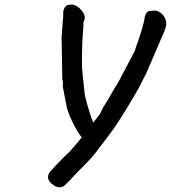

<svg xmlns="http://www.w3.org/2000/svg" viewBox="-20 -733 730 820"><path d="M690 -631Q690 -623 687 -614Q685 -604 674 -581Q671 -574 636 -493Q603 -414 596 -403Q571 -352 552 -322Q528 -279 481 -206Q472 -192 443.5 -153.5Q415 -115 404 -102Q387 -77 368.5 -57Q350 -37 316 -3L292 22Q283 34 264 51Q252 67 234 67Q223 67 212 60Q185 43 185 23Q185 17 188 9Q191 2 224 -32.5Q257 -67 279 -87Q319 -133 329 -146Q307 -175 288.5 -214Q270 -253 265 -276L248 -364Q249 -368 249 -374Q249 -381 248 -386.5Q247 -392 246 -398L243 -575L250 -663Q250 -665 250 -678Q250 -691 257 -702Q264 -713 280 -713Q300 -716 321 -696.5Q342 -677 342 -657Q342 -650 339 -644Q336 -638 336 -632V-620Q336 -610 335 -604Q333 -584 331.5 -548Q330 -512 330 -474Q330 -444 331 -435L340 -348Q341 -327 353.5 -283.5Q366 -240 378 -209L391 -226Q406 -243 411 -255Q418 -271 434 -296Q446 -314 450 -323Q461 -343 471 -359Q485 -381 490 -391L555 -514Q562 -537 570 -558Q579 -584 587.5 -613Q596 -642 599 -664Q605 -687 626 -687Q629 -687 635.5 -687.5Q642 -688 648 -687Q666 -682 678 -666.5Q690 -651 690 -631Z"/></svg>

Font: Caveat
Style: Bold
Weight: 700
Designer: Pablo Impallari
Foundry: Pablo Impallari
Version: Version 1.500; ttfautohint (v1.6)